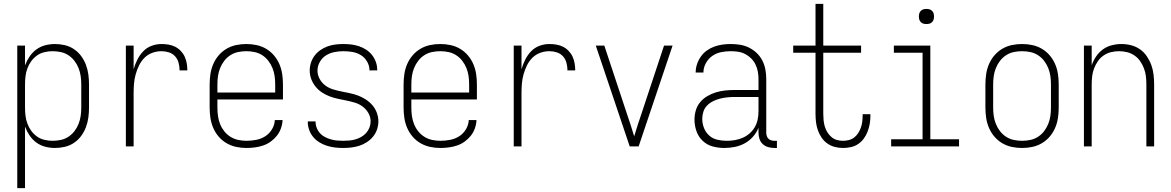

<svg xmlns="http://www.w3.org/2000/svg" viewBox="-20 -755 6040 990"><path d="M69 215V-520H109V-418Q118 -442 132.5 -463.5Q147 -485 167.5 -500Q188 -515 213 -521.5Q238 -528 264 -528Q289 -528 314.5 -522Q340 -516 361.5 -501.5Q383 -487 398.5 -466Q414 -445 423 -421Q432 -397 435.5 -371.5Q439 -346 439 -320V-200Q439 -174 435.5 -148.5Q432 -123 423 -99Q414 -75 398.5 -54Q383 -33 361.5 -18.5Q340 -4 314.5 2Q289 8 264 8Q238 8 213 1.5Q188 -5 167.5 -20Q147 -35 132.5 -56.5Q118 -78 109 -102V215ZM251 -29Q272 -29 293.5 -33.5Q315 -38 333 -50Q351 -62 364 -79Q377 -96 385 -116Q393 -136 396 -157.5Q399 -179 399 -200V-320Q399 -341 396 -362.5Q393 -384 385 -404Q377 -424 364 -441Q351 -458 333 -470Q315 -482 293.5 -486.5Q272 -491 251 -491Q230 -491 209 -486Q188 -481 171 -469Q154 -457 141.5 -440Q129 -423 121.5 -403Q114 -383 111.5 -362Q109 -341 109 -320V-200Q109 -179 111.5 -158Q114 -137 121.5 -117Q129 -97 141.5 -80Q154 -63 171 -51Q188 -39 209 -34Q230 -29 251 -29Z M629 0V-520H669V-398Q676 -423 688 -447Q700 -471 718 -490Q736 -509 761 -518.5Q786 -528 813 -528Q831 -528 849 -525Q867 -522 883 -514Q899 -506 912 -492.5Q925 -479 932.5 -462.5Q940 -446 943 -428Q946 -410 946 -392H906Q906 -411 901 -430.5Q896 -450 883 -464.5Q870 -479 851 -485Q832 -491 813 -491Q788 -491 765 -482.5Q742 -474 725 -457Q708 -440 697 -417.5Q686 -395 679.5 -371.5Q673 -348 671 -324Q669 -300 669 -276V0Z M1251 8Q1224 8 1198 2.5Q1172 -3 1148.5 -16.5Q1125 -30 1107.5 -50.5Q1090 -71 1079.5 -95.5Q1069 -120 1065 -146.5Q1061 -173 1061 -200V-320Q1061 -347 1065 -373.5Q1069 -400 1079.5 -424.5Q1090 -449 1107.5 -469.5Q1125 -490 1148 -503.5Q1171 -517 1197 -522.5Q1223 -528 1250 -528Q1277 -528 1303 -522.5Q1329 -517 1352 -503.5Q1375 -490 1392.5 -469.5Q1410 -449 1420.5 -424.5Q1431 -400 1435 -373.5Q1439 -347 1439 -320V-242H1101V-200Q1101 -178 1104 -156.5Q1107 -135 1115 -115Q1123 -95 1136.5 -78Q1150 -61 1168.5 -49.5Q1187 -38 1208.5 -33.5Q1230 -29 1251 -29Q1276 -29 1301.5 -34Q1327 -39 1348 -52.5Q1369 -66 1382.5 -88.5Q1396 -111 1397 -136H1437Q1436 -114 1428.5 -93Q1421 -72 1407.5 -55Q1394 -38 1376 -25Q1358 -12 1337.5 -5Q1317 2 1295 5Q1273 8 1251 8ZM1101 -278H1399V-320Q1399 -342 1396 -363Q1393 -384 1385 -404Q1377 -424 1363.5 -441.5Q1350 -459 1332 -470.5Q1314 -482 1293 -486.5Q1272 -491 1250 -491Q1228 -491 1207 -486.5Q1186 -482 1168 -470.5Q1150 -459 1136.5 -441.5Q1123 -424 1115 -404Q1107 -384 1104 -363Q1101 -342 1101 -320Z M1749 8Q1728 8 1707 5.5Q1686 3 1665.5 -3.5Q1645 -10 1627 -21Q1609 -32 1595.5 -48Q1582 -64 1574.5 -84.5Q1567 -105 1567 -126V-129H1607V-127Q1607 -111 1613 -95.5Q1619 -80 1630 -68Q1641 -56 1655.5 -48.5Q1670 -41 1685.5 -36.5Q1701 -32 1717 -30.5Q1733 -29 1749 -29Q1765 -29 1781.5 -30.5Q1798 -32 1813.5 -36.5Q1829 -41 1843.5 -49.5Q1858 -58 1868.5 -70Q1879 -82 1885 -97.5Q1891 -113 1891 -129Q1891 -152 1879.5 -172Q1868 -192 1850 -205.5Q1832 -219 1810.5 -225.5Q1789 -232 1767 -236.5Q1745 -241 1723 -245.5Q1701 -250 1680 -258Q1659 -266 1640 -278.5Q1621 -291 1607 -308.5Q1593 -326 1585 -347Q1577 -368 1577 -391Q1577 -412 1583.5 -432Q1590 -452 1602.5 -468.5Q1615 -485 1632.5 -497Q1650 -509 1669.5 -516Q1689 -523 1709.5 -525.5Q1730 -528 1751 -528Q1772 -528 1792 -525.5Q1812 -523 1831.5 -516.5Q1851 -510 1868.5 -498.5Q1886 -487 1898.5 -471Q1911 -455 1918 -435.5Q1925 -416 1925 -395V-392H1885V-394Q1885 -417 1872.5 -438Q1860 -459 1840.5 -471Q1821 -483 1797.5 -487Q1774 -491 1751 -491Q1728 -491 1704.5 -486.5Q1681 -482 1661 -469.5Q1641 -457 1629 -435.5Q1617 -414 1617 -391Q1617 -369 1628 -348.5Q1639 -328 1657 -314.5Q1675 -301 1696.5 -294.5Q1718 -288 1740 -283.5Q1762 -279 1784 -274.5Q1806 -270 1827 -262Q1848 -254 1867 -241.5Q1886 -229 1900.5 -212Q1915 -195 1923 -173.5Q1931 -152 1931 -129Q1931 -108 1924 -87.5Q1917 -67 1903.5 -50.5Q1890 -34 1871.5 -22Q1853 -10 1833 -3.5Q1813 3 1791.5 5.5Q1770 8 1749 8Z M2251 8Q2224 8 2198 2.5Q2172 -3 2148.5 -16.5Q2125 -30 2107.5 -50.5Q2090 -71 2079.5 -95.5Q2069 -120 2065 -146.5Q2061 -173 2061 -200V-320Q2061 -347 2065 -373.5Q2069 -400 2079.5 -424.5Q2090 -449 2107.5 -469.5Q2125 -490 2148 -503.5Q2171 -517 2197 -522.5Q2223 -528 2250 -528Q2277 -528 2303 -522.5Q2329 -517 2352 -503.5Q2375 -490 2392.5 -469.5Q2410 -449 2420.5 -424.5Q2431 -400 2435 -373.5Q2439 -347 2439 -320V-242H2101V-200Q2101 -178 2104 -156.5Q2107 -135 2115 -115Q2123 -95 2136.5 -78Q2150 -61 2168.5 -49.5Q2187 -38 2208.5 -33.5Q2230 -29 2251 -29Q2276 -29 2301.5 -34Q2327 -39 2348 -52.5Q2369 -66 2382.5 -88.5Q2396 -111 2397 -136H2437Q2436 -114 2428.5 -93Q2421 -72 2407.5 -55Q2394 -38 2376 -25Q2358 -12 2337.5 -5Q2317 2 2295 5Q2273 8 2251 8ZM2101 -278H2399V-320Q2399 -342 2396 -363Q2393 -384 2385 -404Q2377 -424 2363.5 -441.5Q2350 -459 2332 -470.5Q2314 -482 2293 -486.5Q2272 -491 2250 -491Q2228 -491 2207 -486.5Q2186 -482 2168 -470.5Q2150 -459 2136.5 -441.5Q2123 -424 2115 -404Q2107 -384 2104 -363Q2101 -342 2101 -320Z M2629 0V-520H2669V-398Q2676 -423 2688 -447Q2700 -471 2718 -490Q2736 -509 2761 -518.5Q2786 -528 2813 -528Q2831 -528 2849 -525Q2867 -522 2883 -514Q2899 -506 2912 -492.5Q2925 -479 2932.5 -462.5Q2940 -446 2943 -428Q2946 -410 2946 -392H2906Q2906 -411 2901 -430.5Q2896 -450 2883 -464.5Q2870 -479 2851 -485Q2832 -491 2813 -491Q2788 -491 2765 -482.5Q2742 -474 2725 -457Q2708 -440 2697 -417.5Q2686 -395 2679.5 -371.5Q2673 -348 2671 -324Q2669 -300 2669 -276V0Z M3227 0 3052 -520H3096L3211 -173Q3221 -143 3231 -113Q3241 -83 3250 -52Q3259 -83 3269 -113Q3279 -143 3289 -173L3404 -520H3448L3273 0Z M3714 8Q3684 8 3654.5 0Q3625 -8 3603 -29Q3581 -50 3571 -79Q3561 -108 3561 -138Q3561 -163 3568 -186.5Q3575 -210 3590.5 -228.5Q3606 -247 3627.5 -259.5Q3649 -272 3672 -279Q3695 -286 3719.5 -288.5Q3744 -291 3768 -291H3891V-348Q3891 -367 3887.5 -386Q3884 -405 3875.5 -422.5Q3867 -440 3853.5 -453.5Q3840 -467 3823 -476Q3806 -485 3787 -488Q3768 -491 3748 -491Q3723 -491 3698 -486Q3673 -481 3652.5 -466.5Q3632 -452 3619.5 -429Q3607 -406 3607 -381H3567Q3567 -403 3574 -424Q3581 -445 3593.5 -463Q3606 -481 3624 -494Q3642 -507 3662.5 -514.5Q3683 -522 3704.5 -525Q3726 -528 3748 -528Q3773 -528 3797 -524Q3821 -520 3843 -509Q3865 -498 3882.5 -481Q3900 -464 3911 -442.5Q3922 -421 3926.5 -396.5Q3931 -372 3931 -348V-71Q3931 -63 3933.5 -54.5Q3936 -46 3942 -40Q3948 -34 3956.5 -31.5Q3965 -29 3973 -29H3986V8H3973Q3957 8 3941 3.5Q3925 -1 3913 -12Q3901 -23 3896 -39Q3891 -55 3891 -71V-96Q3881 -71 3862.5 -50Q3844 -29 3820 -16Q3796 -3 3769 2.5Q3742 8 3714 8ZM3727 -29Q3748 -29 3769 -32.5Q3790 -36 3809.5 -44.5Q3829 -53 3845 -67Q3861 -81 3871.5 -99Q3882 -117 3886.5 -138Q3891 -159 3891 -180V-255H3768Q3749 -255 3730 -253Q3711 -251 3693 -246.5Q3675 -242 3657.5 -233.5Q3640 -225 3626.5 -211.5Q3613 -198 3607 -179.5Q3601 -161 3601 -142Q3601 -118 3610 -95Q3619 -72 3637 -56Q3655 -40 3679 -34.5Q3703 -29 3727 -29Z M4327 8Q4305 8 4284 2.5Q4263 -3 4245.5 -15.5Q4228 -28 4216 -46Q4204 -64 4197 -84Q4190 -104 4187.5 -125.5Q4185 -147 4185 -169V-483H4070V-520H4185V-735H4225V-520H4420V-483H4225V-169Q4225 -152 4226.5 -136Q4228 -120 4232.5 -104Q4237 -88 4245.5 -74Q4254 -60 4266.5 -49Q4279 -38 4294.5 -33.5Q4310 -29 4327 -29Q4342 -29 4357.5 -33Q4373 -37 4385 -46.5Q4397 -56 4405.5 -69.5Q4414 -83 4419 -97.5Q4424 -112 4426 -127.5Q4428 -143 4428 -159V-166H4468V-157Q4468 -136 4464.5 -116Q4461 -96 4453.5 -76.5Q4446 -57 4434 -40.5Q4422 -24 4405 -12.5Q4388 -1 4367.5 3.5Q4347 8 4327 8Z M4575 0V-37H4737V-483H4589V-520H4777V-37H4925V0ZM4757 -631Q4749 -631 4741.5 -633Q4734 -635 4728 -641Q4722 -647 4720 -654.5Q4718 -662 4718 -670Q4718 -678 4720 -685.5Q4722 -693 4728 -699Q4734 -705 4741.5 -707Q4749 -709 4757 -709Q4765 -709 4772.5 -707Q4780 -705 4786 -699Q4792 -693 4794 -685.5Q4796 -678 4796 -670Q4796 -662 4794 -654.5Q4792 -647 4786 -641Q4780 -635 4772.5 -633Q4765 -631 4757 -631Z M5250 8Q5223 8 5197 2.5Q5171 -3 5148 -16.5Q5125 -30 5107.5 -50.5Q5090 -71 5079.5 -95.5Q5069 -120 5065 -146.5Q5061 -173 5061 -200V-320Q5061 -347 5065 -373.5Q5069 -400 5079.5 -424.5Q5090 -449 5107.5 -469.5Q5125 -490 5148 -503.5Q5171 -517 5197 -522.5Q5223 -528 5250 -528Q5277 -528 5303 -522.5Q5329 -517 5352 -503.5Q5375 -490 5392.5 -469.5Q5410 -449 5420.5 -424.5Q5431 -400 5435 -373.5Q5439 -347 5439 -320V-200Q5439 -173 5435 -146.5Q5431 -120 5420.5 -95.5Q5410 -71 5392.5 -50.5Q5375 -30 5352 -16.5Q5329 -3 5303 2.5Q5277 8 5250 8ZM5250 -29Q5272 -29 5293 -33.5Q5314 -38 5332 -49.5Q5350 -61 5363.5 -78.5Q5377 -96 5385 -116Q5393 -136 5396 -157Q5399 -178 5399 -200V-320Q5399 -342 5396 -363Q5393 -384 5385 -404Q5377 -424 5363.5 -441.5Q5350 -459 5332 -470.5Q5314 -482 5293 -486.5Q5272 -491 5250 -491Q5228 -491 5207 -486.5Q5186 -482 5168 -470.5Q5150 -459 5136.5 -441.5Q5123 -424 5115 -404Q5107 -384 5104 -363Q5101 -342 5101 -320V-200Q5101 -178 5104 -157Q5107 -136 5115 -116Q5123 -96 5136.5 -78.5Q5150 -61 5168 -49.5Q5186 -38 5207 -33.5Q5228 -29 5250 -29Z M5569 0V-520H5609V-418Q5617 -442 5631.5 -463.5Q5646 -485 5666.5 -500Q5687 -515 5712 -521.5Q5737 -528 5763 -528Q5788 -528 5813 -521.5Q5838 -515 5858.5 -500.5Q5879 -486 5893.5 -464.5Q5908 -443 5916.5 -419.5Q5925 -396 5928 -370.5Q5931 -345 5931 -320V0H5891V-320Q5891 -341 5888.5 -362Q5886 -383 5878.5 -402.5Q5871 -422 5859 -439.5Q5847 -457 5829.5 -469Q5812 -481 5791.5 -486Q5771 -491 5750 -491Q5729 -491 5708.5 -486Q5688 -481 5670.5 -469Q5653 -457 5641 -439.5Q5629 -422 5621.5 -402.5Q5614 -383 5611.5 -362Q5609 -341 5609 -320V0Z"/></svg>

Font: Iosevka SS18 Extralight
Style: Regular
Weight: 200
Monospace: yes
Designer: Belleve Invis
Foundry: Belleve Invis
Version: Version 25.1.1; ttfautohint (v1.8.4)